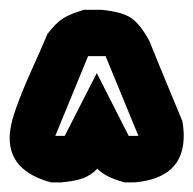

<svg xmlns="http://www.w3.org/2000/svg" viewBox="-22 -615 400 397"><path d="M84 -237.8Q-2 -260.7 -2 -329.1Q-2 -355 11.7 -392.8Q25.4 -430.7 43.7 -470.9Q62 -511.2 76.2 -544.9Q93.8 -567.9 109.1 -577.4Q124.5 -586.9 151.9 -594.7H188Q229 -590.8 248.3 -578.4Q267.6 -565.9 287.1 -529.8Q303.7 -488.3 320.8 -447.3Q337.9 -406.2 355 -364.7Q357.9 -348.1 357.9 -334Q357.9 -246.6 255.9 -237.8H235.8Q216.3 -243.2 203.4 -249.3Q190.4 -255.4 179.2 -266.1Q165.5 -252 148.7 -246.1Q131.8 -240.2 104 -237.8ZM92.3 -334H111.8L178.2 -463.9L244.1 -334H264.2L196.3 -499H160.2Z"/></svg>

Font: Monofett
Style: Regular
Weight: 400
Designer: Vernon Adams
Foundry: Vernon Adams
Version: Version 1.100; ttfautohint (v1.8.4.7-5d5b);gftools[0.9.28]